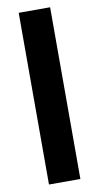

<svg xmlns="http://www.w3.org/2000/svg" viewBox="-92 -761 466 903"><g transform="rotate(-10 141.0 -310.0)"><path d="M66 100V-720H216V100Z"/></g></svg>

Font: DM Sans 18pt Black
Style: Regular
Weight: 900
Designer: Colophon Foundry, Jonny Pinhorn
Foundry: Colophon Foundry
Version: Version 4.004;gftools[0.9.30]